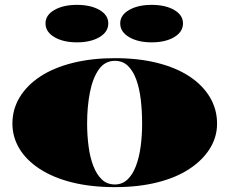

<svg xmlns="http://www.w3.org/2000/svg" viewBox="-20 -754 943 789"><path d="M452 -515Q549 -515 626.5 -495.5Q704 -476 758.5 -440Q813 -404 842.5 -354.5Q872 -305 872 -246Q872 -191 842.5 -143.5Q813 -96 758.5 -60Q704 -24 626.5 -4.5Q549 15 452 15Q354 15 276 -4.5Q198 -24 143 -60Q88 -96 59.5 -143.5Q31 -191 31 -246Q31 -305 61 -354.5Q91 -404 146 -440Q201 -476 279 -495.5Q357 -515 452 -515ZM452 -504Q411 -504 386 -468.5Q361 -433 349.5 -374.5Q338 -316 338 -246Q338 -198 344 -152.5Q350 -107 363.5 -72Q377 -37 398.5 -16.5Q420 4 452 4Q482 4 503.5 -16Q525 -36 538.5 -71.5Q552 -107 558 -152Q564 -197 564 -246Q564 -298 558.5 -344.5Q553 -391 540 -427Q527 -463 505.5 -483.5Q484 -504 452 -504ZM603 -734Q660 -734 696 -713Q732 -692 732 -658Q732 -623 696 -601.5Q660 -580 603 -580Q547 -580 510.5 -601.5Q474 -623 474 -658Q474 -692 510.5 -713Q547 -734 603 -734ZM296 -734Q353 -734 389 -713Q425 -692 425 -658Q425 -623 389 -601.5Q353 -580 296 -580Q240 -580 203.5 -601.5Q167 -623 167 -658Q167 -692 203.5 -713Q240 -734 296 -734Z"/></svg>

Font: Kalnia SemiExpanded SemiBold
Style: Regular
Weight: 600
Width: 6
Designer: Frida Medrano
Foundry: Frida Medrano
Version: Version 1.105